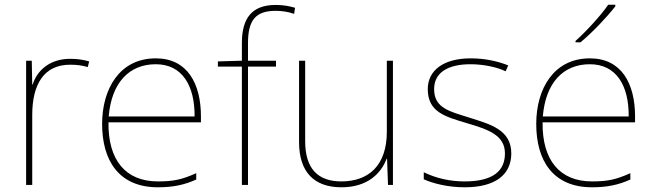

<svg xmlns="http://www.w3.org/2000/svg" viewBox="-20 -786 2780 816"><path d="M278 -536C193 -536 138 -488 119 -427H117L115 -528H91V0H117V-297C117 -428 167 -511 278 -511C308 -511 328 -508 353 -501L359 -525C335 -532 310 -536 278 -536Z M642 -538C488 -538 414 -408 414 -259C414 -104 485 10 651 10C715 10 763 0 814 -23V-50C752 -22 715 -15 651 -15C514 -15 439 -105 441 -266H834V-291C834 -430 777 -538 642 -538ZM642 -513C754 -513 808 -423 807 -291H442C454 -436 530 -513 642 -513Z M1153 -503V-528H1034V-603C1034 -701 1067 -740 1152 -740C1177 -740 1206 -736 1230 -727L1234 -753C1209 -760 1185 -765 1152 -765C1049 -765 1008 -707 1008 -603V-528L906 -525V-503H1008V0H1034V-503Z M1650 -528H1624V-226C1624 -82 1546 -15 1431 -15C1332 -15 1277 -68 1277 -186V-528H1251V-182C1251 -57 1313 10 1431 10C1543 10 1600 -50 1623 -111H1625L1629 0H1650Z M2153 -134C2153 -235 2063 -258 1975 -286C1894 -312 1825 -325 1825 -407C1825 -478 1884 -513 1980 -513C2033 -513 2092 -501 2129 -483L2140 -508C2098 -525 2043 -538 1980 -538C1868 -538 1798 -489 1798 -407C1798 -309 1873 -290 1966 -262C2054 -236 2126 -212 2126 -134C2126 -60 2076 -15 1955 -15C1893 -15 1834 -28 1781 -54V-24C1819 -7 1882 10 1955 10C2087 10 2153 -45 2153 -134Z M2595 -759V-766H2565C2536 -723 2471 -652 2426 -612V-606H2447C2500 -650 2560 -714 2595 -759ZM2487 -538C2333 -538 2259 -408 2259 -259C2259 -104 2330 10 2496 10C2560 10 2608 0 2659 -23V-50C2597 -22 2560 -15 2496 -15C2359 -15 2284 -105 2286 -266H2679V-291C2679 -430 2622 -538 2487 -538ZM2487 -513C2599 -513 2653 -423 2652 -291H2287C2299 -436 2375 -513 2487 -513Z"/></svg>

Font: Noto Sans Arabic Thin
Style: Regular
Weight: 100
Designer: Monotype Design Team, Nadine Chahine, Nizar Qandah and Khaled Hosny
Foundry: Monotype Imaging Inc.
Version: Version 2.012